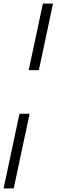

<svg xmlns="http://www.w3.org/2000/svg" viewBox="-53 -800 316 1070"><path d="M186 -780H242.5L163.5 -409H107ZM55.5 -166H112L23.5 250H-33Z"/></svg>

Font: Besley*
Style: Italic
Weight: 400
Italic angle: -13°
Designer: Owen Earl
Foundry: indestructible type*
Version: Version 2.000; ttfautohint (v1.8.3)